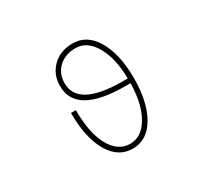

<svg xmlns="http://www.w3.org/2000/svg" viewBox="-154 -978 1307 1224"><g transform="rotate(-30 500.0 -365.5)"><path d="M695.3 -382.8Q693.4 -532.2 640.1 -624.5Q586.9 -716.8 502 -716.8Q426.8 -716.8 378.9 -672.4Q331.1 -627.9 331.1 -556.6Q331.1 -382.8 658.2 -382.8ZM658.2 -347.7Q295.9 -347.7 296.9 -556.6Q296.9 -640.6 353.5 -696.3Q410.2 -752 502 -752Q607.4 -752 668.9 -646Q730.5 -540 730.5 -365.2Q730.5 -190.4 668.9 -84.5Q607.4 21.5 501 21.5Q394.5 21.5 333 -84.5Q271.5 -190.4 271.5 -373H307.6Q307.6 -203.1 360.4 -108.4Q413.1 -13.7 502 -13.7Q586.9 -13.7 640.1 -106Q693.4 -198.2 695.3 -347.7Z"/></g></svg>

Font: GenEi Gothic M ExtraLight
Style: Regular
Weight: 200
Designer: o_tamon (Modified); [Source Han Sans]
Ryoko NISHIZUKA  (kana & ideographs); Paul D. Hunt (Latin, Greek & Cyrillic); Wenl
Version: Version 1.1a;Original Version 1.004